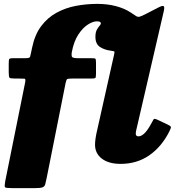

<svg xmlns="http://www.w3.org/2000/svg" viewBox="-20 -820 925 990"><path d="M824 -760 683 -151Q680 -139 680 -131Q680 -117 694 -117Q725 -117 760.5 -184Q768.5 -198.5 771.8 -204.5Q775 -210.5 792 -202.5L841 -179.5Q859.5 -171 861 -165.8Q862.5 -160.5 853 -142Q813.5 -63.5 749.8 -19.2Q686 25 602 25Q540.5 25 505.2 -2Q470 -29 470 -74Q470 -88.5 472.8 -107Q475.5 -125.5 479 -140L567.5 -535Q571 -550 570.2 -553.2Q569.5 -556.5 552 -558.5Q519 -562.5 495.5 -577.8Q472 -593 472 -630Q472 -653 479 -666Q486 -679 493 -686.5Q500 -694 500 -700Q500 -710 479 -710Q459 -710 432.8 -693.2Q406.5 -676.5 383.5 -641.2Q360.5 -606 350 -550Q348 -538 350.2 -529Q352.5 -520 380 -520H450Q468.5 -520 471.8 -517.2Q475 -514.5 475 -496V-439Q475 -420 471 -417.5Q467 -415 448 -415H353Q333 -415 327.5 -412.8Q322 -410.5 318.5 -393L221 96Q216.5 118.5 213.2 130.2Q210 142 199 146Q188 150 160 150H42Q10 150 6 145.5Q2 141 7 114L109.5 -394Q113.5 -413.5 106.5 -414.2Q99.5 -415 78 -415H58Q33.5 -415 29.2 -419.2Q25 -423.5 25 -448V-490Q25 -510 27.2 -515Q29.5 -520 50 -520H112Q133 -520 135 -526.8Q137 -533.5 140.5 -550L145 -572Q159 -640.5 192 -684.8Q225 -729 271.2 -754.2Q317.5 -779.5 371.8 -789.8Q426 -800 482 -800Q534 -800 578.2 -788.2Q622.5 -776.5 654 -755.5Q673 -743 681.8 -737.2Q690.5 -731.5 700.2 -734Q710 -736.5 732 -748L799 -782.5Q819 -792.5 824.2 -788Q829.5 -783.5 824 -760Z"/></svg>

Font: Besley* Fatface
Style: Italic
Weight: 900
Italic angle: -13°
Designer: Owen Earl
Foundry: indestructible type*
Version: Version 3.000; ttfautohint (v1.8.3)